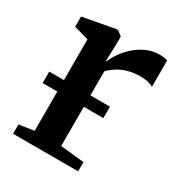

<svg xmlns="http://www.w3.org/2000/svg" viewBox="-136 -645 695 741"><g transform="rotate(30 211.0 -274.5)"><path d="M27 0V-41.5L93.5 -51.5V-459L28 -477.5V-523L168.5 -549H178.5L199.5 -532.5V-508L197 -420.5L199.5 -422.5Q203.5 -434 216.5 -454.8Q229.5 -475.5 251 -496.8Q272.5 -518 301.8 -532.8Q331 -547.5 366.5 -547.5Q379.5 -547.5 387.5 -545.8Q395.5 -544 400.5 -542.5V-424.5Q394 -429.5 379.8 -433.5Q365.5 -437.5 343.5 -437.5Q311 -437.5 286 -430Q261 -422.5 242.8 -410.5Q224.5 -398.5 211.5 -385V-52L317 -41V0ZM298.5 -277.5V-226.5H28V-277.5Z"/></g></svg>

Font: Merriweather 60pt SemiBold
Style: Regular
Weight: 600
Version: Version 2.100